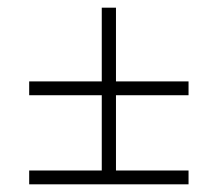

<svg xmlns="http://www.w3.org/2000/svg" viewBox="-20 -545 567 500"><path d="M56 -65V-101H245V-297H56V-333H245V-525H282V-333H471V-297H282V-101H471V-65Z"/></svg>

Font: Georama Extended ExtraLight
Style: Regular
Weight: 200
Width: 7
Designer: Jean-Baptiste Levee
Foundry: Production Type
Version: Version 1.000